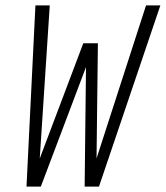

<svg xmlns="http://www.w3.org/2000/svg" viewBox="-20 -690 613 710"><path d="M131 0H78L111 -670H164L127 -104L288 -530H342L337 -104L520 -670H573L346 0H293L298 -442Z"/></svg>

Font: Lode Dark
Style: Italic
Weight: 400
Italic angle: -11°
Monospace: yes
Designer: Belleve Invis
Foundry: Belleve Invis
Version: Version 29.2.0; ttfautohint (v1.8.3)